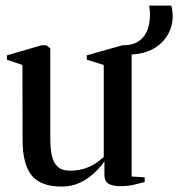

<svg xmlns="http://www.w3.org/2000/svg" viewBox="-20 -676 655 706"><path d="M420.5 8.5Q395 8.5 379.5 -0.2Q364 -9 364 -34V-82.5Q348.5 -60.5 325.8 -39.2Q303 -18 273.5 -4Q244 10 207 10Q130 10 96.5 -30.8Q63 -71.5 63 -162.5L62.5 -437L5.5 -456.5V-472.5L132.5 -509.5H150.5L165 -498V-164.5Q165 -128.5 171 -102.5Q177 -76.5 192.5 -62.5Q208 -48.5 237 -48.5Q265.5 -48.5 288.5 -55.5Q311.5 -62.5 329.8 -74.2Q348 -86 361.5 -99V-437L299 -456.5V-472.5L430 -509.5H448.5L464 -498V-27L512 -24V-6.5Q495.5 -2 472.8 3.2Q450 8.5 420.5 8.5ZM453 -475.5 432.5 -509.5Q461.5 -509.5 480.5 -519Q499.5 -528.5 510.8 -544.8Q522 -561 526.8 -581Q531.5 -601 531.5 -622Q531.5 -629.5 530.8 -638Q530 -646.5 528.5 -655.5H609.5Q612 -648.5 613.5 -637.5Q615 -626.5 615 -615.5Q615 -588 604.2 -562.8Q593.5 -537.5 573 -517.8Q552.5 -498 522.2 -486.8Q492 -475.5 453 -475.5Z"/></svg>

Font: Merriweather 144pt Medium
Style: Regular
Weight: 500
Version: Version 2.100